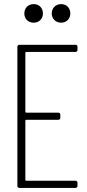

<svg xmlns="http://www.w3.org/2000/svg" viewBox="-20 -919 426 939"><path d="M145 -808C171 -808 190 -827 190 -853C190 -880 171 -899 145 -899C118 -899 99 -880 99 -853C99 -827 118 -808 145 -808ZM279 -808C305 -808 324 -827 324 -853C324 -880 305 -899 279 -899C253 -899 233 -880 233 -853C233 -827 253 -808 279 -808ZM359 -675V-690C359 -696 355 -700 349 -700H75C69 -700 65 -696 65 -690V-10C65 -4 69 0 75 0H349C355 0 359 -4 359 -10V-25C359 -31 355 -35 349 -35H108C106 -35 104 -37 104 -39V-329C104 -331 106 -333 108 -333H265C271 -333 275 -337 275 -343V-358C275 -364 271 -368 265 -368H108C106 -368 104 -370 104 -372V-661C104 -663 106 -665 108 -665H349C355 -665 359 -669 359 -675Z"/></svg>

Font: Barlow Condensed ExtraLight
Style: Regular
Weight: 275
Width: 3
Designer: Jeremy Tribby
Foundry: Tribby Type
Version: Version 1.422;hotconv 1.0.109;makeotfexe 2.5.65596